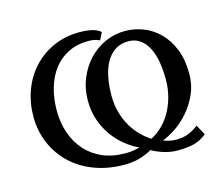

<svg xmlns="http://www.w3.org/2000/svg" viewBox="-102 -847 1156 995"><g transform="rotate(-15 476.0 -350.0)"><path d="M891 -33Q861 -8 825.5 2Q790 12 732 12Q713 12 693.5 8.5Q674 5 656 -1Q638 -7 622.5 -14Q607 -21 597 -27Q579 -14 539.5 -1Q500 12 450 12Q363 12 290.5 -15Q218 -42 166.5 -90.5Q115 -139 86 -205.5Q57 -272 57 -351Q57 -424 81 -489.5Q105 -555 150 -604.5Q195 -654 258.5 -683Q322 -712 401 -712Q437 -712 466 -705.5Q495 -699 513 -683L493 -643Q482 -650 466 -653Q450 -656 433 -656Q372 -656 325 -632.5Q278 -609 246.5 -568Q215 -527 198.5 -471Q182 -415 182 -349Q182 -285 201 -229.5Q220 -174 256.5 -132.5Q293 -91 346.5 -67.5Q400 -44 470 -44Q513 -44 546 -55Q510 -71 475 -99Q440 -127 412.5 -165Q385 -203 368 -251.5Q351 -300 351 -358Q351 -422 374 -477Q397 -532 435 -572Q473 -612 523.5 -634.5Q574 -657 629 -657Q680 -657 727.5 -638.5Q775 -620 812.5 -582.5Q850 -545 872.5 -489Q895 -433 895 -357Q895 -297 872.5 -247.5Q850 -198 816.5 -159.5Q783 -121 744.5 -95.5Q706 -70 674 -58Q685 -53 703.5 -48.5Q722 -44 740 -44Q780 -44 808 -55.5Q836 -67 862 -87ZM476 -350Q476 -301 488 -259.5Q500 -218 519.5 -184.5Q539 -151 565 -125Q591 -99 618 -82Q652 -99 680.5 -127.5Q709 -156 728.5 -192Q748 -228 759 -270.5Q770 -313 770 -360Q770 -413 762 -457Q754 -501 737 -533Q720 -565 694 -583Q668 -601 632 -601Q591 -601 561.5 -581.5Q532 -562 513 -528.5Q494 -495 485 -449Q476 -403 476 -350Z"/></g></svg>

Font: PT Serif Caption
Style: Regular
Weight: 400
Designer: A.Korolkova, O.Umpeleva, V.Yefimov
Foundry: ParaType Ltd
Version: Version 1.000W OFL